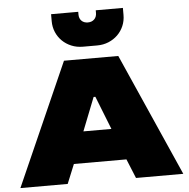

<svg xmlns="http://www.w3.org/2000/svg" viewBox="-62 -1031 1074 1092"><g transform="rotate(-5 475.0 -485.0)"><path d="M280 0H10L320 -700H630L940 0H670L625 -110H325ZM480 -480H470L395 -290H555ZM435 -770Q399 -770 369 -782.5Q339 -795 317 -816.5Q295 -838 282.5 -867Q270 -896 270 -930V-970H425V-955Q425 -932 438.5 -918.5Q452 -905 475 -905Q497 -905 511 -918.5Q525 -932 525 -955V-970H680V-930Q680 -896 667.5 -867Q655 -838 633 -816.5Q611 -795 581 -782.5Q551 -770 515 -770Z"/></g></svg>

Font: Imperial One
Style: Regular
Weight: 400
Designer: Jovanny Lemonad
Foundry: Jovanny Lemonad
Version: Version 1.000